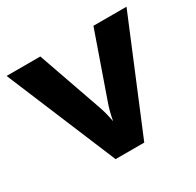

<svg xmlns="http://www.w3.org/2000/svg" viewBox="-134 -655 807 789"><g transform="rotate(-30 269.5 -260.0)"><path d="M202 0 -15 -520H145L249 -223Q263 -185 271 -140Q279 -185 293 -223L397 -520H554L338 0Z"/></g></svg>

Font: Cal Sans
Style: Regular
Weight: 400
Designer: Designer Mark Davis DBA MarkFonts
Foundry: Designer Mark Davis DBA MarkFonts
Version: Version 1.000